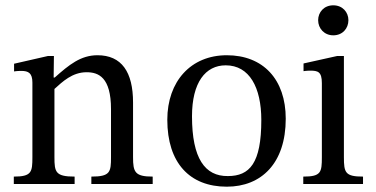

<svg xmlns="http://www.w3.org/2000/svg" viewBox="-20 -693 1415 723"><path d="M481 -307C481 -422 438 -485 347 -485C284 -485 240 -449 186 -401H182L183 -482H160L33 -453V-424C33 -424 43 -426 60 -426C87 -426 102 -418 102 -382V-101C102 -45 99 -28 32 -28V0H261V-28C189 -28 185 -45 185 -101V-358C215 -385 252 -421 306 -421C351 -421 398 -402 398 -282V-101C398 -45 395 -28 324 -28V0H555V-28C488 -28 481 -45 481 -101Z M834 -485C699 -485 610 -387 610 -242C610 -80 694 10 834 10C964 10 1056 -78 1056 -246C1056 -394 971 -485 834 -485ZM830 -447C919 -447 964 -364 964 -241C964 -78 920 -30 838 -30C752 -29 703 -96 703 -255C703 -383 754 -447 830 -447Z M1347 -28C1280 -28 1275 -43 1275 -101V-482H1249L1123 -454V-425C1123 -425 1134 -427 1148 -427C1177 -427 1192 -423 1192 -380V-101C1192 -44 1189 -28 1122 -28V0H1347ZM1235 -673C1200 -673 1178 -647 1178 -617C1178 -586 1201 -560 1235 -560C1270 -560 1292 -586 1292 -617C1292 -647 1270 -673 1235 -673Z"/></svg>

Font: mjx-stx-n
Style: Regular
Weight: 500
Version: 1.0.0